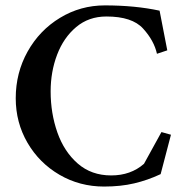

<svg xmlns="http://www.w3.org/2000/svg" viewBox="-20 -683 681 709"><path d="M38.1 -320.3Q38.1 -414.1 82 -492.7Q126 -571.3 201.7 -617.2Q277.3 -663.1 367.2 -663.1Q478.5 -663.1 569.3 -643.6L597.7 -497.1L559.6 -484.4Q548.8 -533.2 508.3 -577.6Q467.8 -622.1 373 -622.1Q307.6 -622.1 261.2 -583Q214.8 -543.9 190.9 -481Q167 -418 167 -345.7Q167 -264.6 191.9 -193.8Q216.8 -123 267.1 -79.1Q317.4 -35.2 390.6 -35.2Q462.9 -35.2 511.7 -78.1L576.2 -195.3L611.3 -185.5L573.2 -40Q525.4 -17.6 475.6 -5.9Q425.8 5.9 364.3 5.9Q274.4 5.9 199.7 -37.6Q125 -81.1 81.5 -155.8Q38.1 -230.5 38.1 -320.3Z"/></svg>

Font: Comprehension Dark
Style: Regular
Weight: 700
Designer: Alfredo Marco Pradil
Foundry: Alfredo Marco Pradil
Version: 1.0